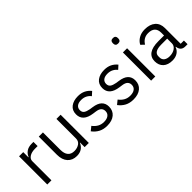

<svg xmlns="http://www.w3.org/2000/svg" viewBox="105 -1683 2604 2604"><g transform="rotate(-45 1407.5 -381.0)"><path d="M91 0V-541H171V-442H176Q191 -485 230.5 -513Q270 -541 333 -541H367V-461H317Q251 -461 211 -435Q171 -409 171 -368V0Z M469 -193V-541H549V-209Q549 -135 580.5 -97.5Q612 -60 673 -60Q729 -60 768.5 -87.5Q808 -115 808 -166V-541H888V0H808V-87H804Q761 12 650 12Q566 12 517.5 -42Q469 -96 469 -193Z M1018 -93 1076 -140Q1108 -98 1147 -76.5Q1186 -55 1236 -55Q1292 -55 1323 -79Q1354 -103 1354 -146Q1354 -182 1331 -204.5Q1308 -227 1255 -234L1212 -240Q1039 -264 1039 -396Q1039 -473 1092.5 -513.5Q1146 -554 1231 -554Q1294 -554 1339.5 -531.5Q1385 -509 1419 -467L1366 -419Q1345 -448 1309.5 -467Q1274 -486 1226 -486Q1173 -486 1144.5 -463Q1116 -440 1116 -400Q1116 -361 1142 -342Q1168 -323 1223 -313L1265 -307Q1351 -295 1391 -256.5Q1431 -218 1431 -155Q1431 -77 1377.5 -32Q1324 13 1231 13Q1160 13 1108 -14.5Q1056 -42 1018 -93Z M1522 -93 1580 -140Q1612 -98 1651 -76.5Q1690 -55 1740 -55Q1796 -55 1827 -79Q1858 -103 1858 -146Q1858 -182 1835 -204.5Q1812 -227 1759 -234L1716 -240Q1543 -264 1543 -396Q1543 -473 1596.5 -513.5Q1650 -554 1735 -554Q1798 -554 1843.5 -531.5Q1889 -509 1923 -467L1870 -419Q1849 -448 1813.5 -467Q1778 -486 1730 -486Q1677 -486 1648.5 -463Q1620 -440 1620 -400Q1620 -361 1646 -342Q1672 -323 1727 -313L1769 -307Q1855 -295 1895 -256.5Q1935 -218 1935 -155Q1935 -77 1881.5 -32Q1828 13 1735 13Q1664 13 1612 -14.5Q1560 -42 1522 -93Z M2075 -717V-730Q2075 -751 2087 -763Q2099 -775 2124 -775Q2149 -775 2161 -763Q2173 -751 2173 -730V-717Q2173 -696 2161 -684Q2149 -672 2124 -672Q2099 -672 2087 -684Q2075 -696 2075 -717ZM2163 0H2083V-541H2163Z M2302 -151Q2302 -228 2359 -268.5Q2416 -309 2531 -309H2640V-363Q2640 -423 2607.5 -454Q2575 -485 2510 -485Q2419 -485 2370 -403L2322 -448Q2346 -495 2395.5 -524.5Q2445 -554 2514 -554Q2611 -554 2665.5 -506Q2720 -458 2720 -372V-70H2782V0H2739Q2656 0 2645 -88H2640Q2623 -39 2581.5 -13Q2540 13 2482 13Q2397 13 2349.5 -31Q2302 -75 2302 -151ZM2640 -158V-249H2527Q2456 -249 2421 -227.5Q2386 -206 2386 -165V-143Q2386 -101 2415.5 -78Q2445 -55 2496 -55Q2558 -55 2599 -84.5Q2640 -114 2640 -158Z"/></g></svg>

Font: IBM Plex Sans JP
Style: Regular
Weight: 400
Designer: Mike Abbink; Paul van der Laan; Pieter van Rosmalen; Wujin Sim; Yejin Wi; Jinhee Kim; Boomi Park; Yona Kim; Kichan Ma
Foundry: Sandoll Inc.
Version: Version 1.000